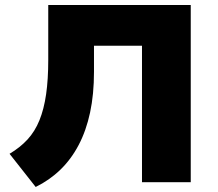

<svg xmlns="http://www.w3.org/2000/svg" viewBox="-20 -725 866 764"><path d="M122 19 18 -113Q60 -138 89.5 -170Q119 -202 137 -246.5Q155 -291 163.5 -350Q172 -409 172 -487V-705H739V0H545V-543H354V-439Q354 -350 338.5 -277.5Q323 -205 293 -148Q263 -91 220 -49.5Q177 -8 122 19Z"/></svg>

Font: Nunito Sans 6pt Black
Style: Regular
Weight: 900
Version: Version 3.101;gftools[0.9.27]